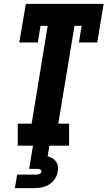

<svg xmlns="http://www.w3.org/2000/svg" viewBox="-20 -755 557 995"><path d="M72 0V-114H144L227 -621H190L176 -535H80L114 -735H517L484 -535H389L403 -621H366L282 -114H338V0ZM57 220 69 150H169Q177 150 185 146.5Q193 143 195 135Q196 127 188.5 123.5Q181 120 174 120H131L151 0H236L227 55Q240 58 251.5 65Q263 72 270.5 82.5Q278 93 280 107Q282 121 279 135Q276 154 264.5 172Q253 190 235 201Q217 212 197 216Q177 220 157 220Z"/></svg>

Font: Iosevka Slab Heavy Oblique
Style: Regular
Weight: 900
Italic angle: -9°
Monospace: yes
Designer: Belleve Invis
Foundry: Belleve Invis
Version: Version 11.1.1; ttfautohint (v1.8.3)